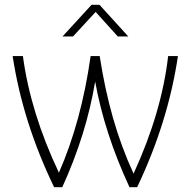

<svg xmlns="http://www.w3.org/2000/svg" viewBox="-20 -785 800 805"><path d="M726 -550Q685 -273 555 0H523Q418 -226 379 -443Q342 -221 241 0H207Q75 -273 33 -550H76Q108 -312 227 -61Q321 -275 360 -550H398Q419 -413 453.5 -291.5Q488 -170 540 -57Q658 -314 685 -550ZM364 -765H397L518 -632H474L381 -735L286 -632H242Z"/></svg>

Font: Krub ExtraLight
Style: Regular
Weight: 275
Designer: Ekaluck Peanpanawate
Foundry: Cadson Demak Co.,Ltd.
Version: Version 1.000; ttfautohint (v1.6)